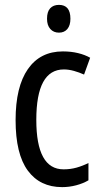

<svg xmlns="http://www.w3.org/2000/svg" viewBox="-20 -758 414 788"><path d="M235 10Q144 10 94 -58Q44 -126 44 -265Q44 -402 94.5 -474.5Q145 -547 238 -547Q272 -547 300.5 -540Q329 -533 350 -521L325 -452Q305 -461 283.5 -467Q262 -473 242 -473Q129 -473 129 -266Q129 -63 241 -63Q269 -63 294 -70Q319 -77 343 -89V-18Q321 -5 292.5 2.5Q264 10 235 10ZM222 -738Q269 -738 269 -681Q269 -654 256.5 -639Q244 -624 222 -624Q200 -624 186.5 -639Q173 -654 173 -681Q173 -710 186 -724Q199 -738 222 -738Z"/></svg>

Font: Avrile Sans Condensed
Style: Regular
Weight: 400
Width: 3
Designer: Monotype Design Team
Foundry: Monotype Imaging Inc.
Version: Version 2.001;September 10, 2019;FontCreator 11.5.0.2425 64-